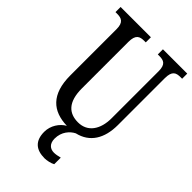

<svg xmlns="http://www.w3.org/2000/svg" viewBox="-281 -807 1139 1139"><g transform="rotate(45 288.5 -237.0)"><path d="M334 240C351 240 382 234 399 224V169C380 174 363 177 349 177C318 177 293 158 293 115C293 57 328 20 360 4C455 -18 502 -95 502 -207V-600C502 -662 527 -671 564 -671H577V-714H373V-671H386C422 -671 447 -662 447 -604V-209C447 -117 404 -51 323 -51C248 -51 197 -94 197 -210V-600C197 -662 223 -671 260 -671H272V-714H18V-671H31C67 -671 94 -662 94 -604V-216C94 -57 171 7 291 10C252 32 221 78 221 130C221 206 262 240 334 240Z"/></g></svg>

Font: Noto Serif Bengali ExtraCondensed Medium
Style: Regular
Weight: 500
Width: 2
Designer: Juan Bruce, Universal Thirst, Indian Type Foundry and the Monotype Design Team.
Foundry: Monotype Imaging Inc.
Version: Version 2.003